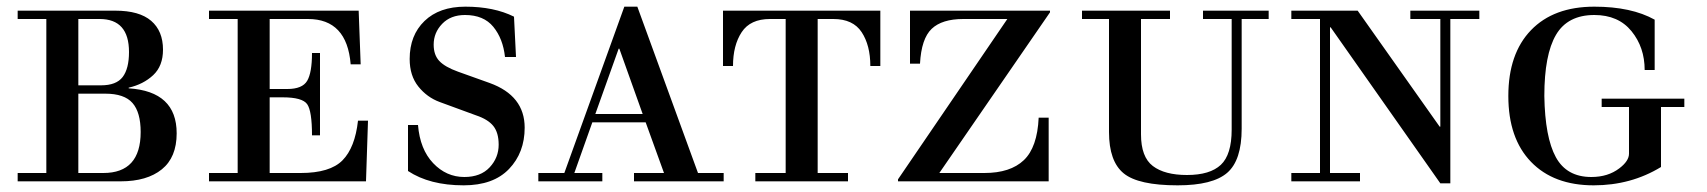

<svg xmlns="http://www.w3.org/2000/svg" viewBox="-20 -544 5121 576"><path d="M119 -25V-487H33V-512H326Q398 -512 433.5 -481.5Q469 -451 469 -395Q469 -346 439.5 -318.5Q410 -291 366 -281V-279Q510 -270 510 -144Q510 -72 465.5 -36Q421 0 342 0H33V-25ZM215 -263V-25H290Q402 -25 402 -148Q402 -207 377.5 -235Q353 -263 296 -263ZM215 -487V-288H283Q329 -288 348 -313Q367 -338 367 -388Q367 -487 279 -487Z M607 0V-25H693V-487H607V-512H1056L1062 -351H1032Q1021 -487 904 -487H789V-277H842Q887 -277 901.5 -301.5Q916 -326 916 -385H940V-138H916Q916 -211 901.5 -231.5Q887 -252 828 -252H789V-25H882Q970 -25 1007.5 -63Q1045 -101 1054 -182H1084L1078 0Z M1204 -31V-169H1234Q1240 -96 1279.5 -54.5Q1319 -13 1373 -13Q1422 -13 1449 -42Q1476 -71 1476 -110Q1476 -146 1460 -166Q1444 -186 1408 -198L1299 -238Q1261 -252 1235 -284.5Q1209 -317 1209 -367Q1209 -438 1253.5 -481Q1298 -524 1376 -524Q1462 -524 1522 -494L1528 -373H1495Q1489 -428 1460 -463.5Q1431 -499 1375 -499Q1332 -499 1306.5 -472.5Q1281 -446 1281 -410Q1281 -379 1298 -361Q1315 -343 1354 -329L1449 -295Q1554 -257 1554 -161Q1554 -86 1507 -37Q1460 12 1371 12Q1269 12 1204 -31Z M1595 0V-25H1673L1853 -524H1892L2074 -25H2151V0H1882V-25H1972L1917 -177H1757L1703 -25H1787V0ZM1908 -202 1838 -398H1836L1766 -202Z M2246 0V-25H2337V-487H2290Q2231 -487 2205 -447.5Q2179 -408 2179 -346H2149V-512H2621V-346H2591Q2591 -408 2565 -447.5Q2539 -487 2480 -487H2433V-25H2524V0Z M2710 -353V-512H3130V-507L2798 -25H2933Q3011 -25 3051.5 -63.5Q3092 -102 3096 -191H3126V0H2674V-6L3002 -487H2870Q2806 -487 2775 -457.5Q2744 -428 2740 -353Z M3226 -487V-512H3490V-487H3403V-141Q3403 -73 3438.5 -46Q3474 -19 3541 -19Q3610 -19 3642.5 -49.5Q3675 -80 3675 -155V-487H3589V-512H3786V-487H3705V-158Q3705 -63 3661.5 -25.5Q3618 12 3513 12Q3395 12 3351 -24Q3307 -60 3307 -148V-487Z M3854 0V-25H3940V-487H3854V-512H4053L4299 -164H4301V-487H4211V-512H4418V-487H4331V6H4301L3972 -462H3970V-25H4060V0Z M4944 -485V-334H4914Q4914 -402 4874.5 -450.5Q4835 -499 4763 -499Q4683 -499 4648 -439.5Q4613 -380 4613 -256Q4615 -132 4647.5 -72.5Q4680 -13 4754 -13Q4804 -13 4838 -39Q4867 -61 4867 -83V-223H4785V-248H5033V-223H4963V-43Q4873 12 4761 12Q4641 12 4573 -58.5Q4505 -129 4505 -256Q4505 -383 4573 -453.5Q4641 -524 4763 -524Q4874 -524 4944 -485Z"/></svg>

Font: Justus
Style: Versalitas
Weight: 400
Version: Version 001.001